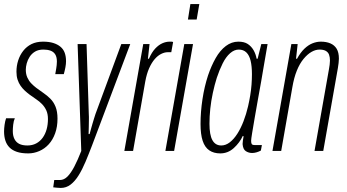

<svg xmlns="http://www.w3.org/2000/svg" viewBox="-28 -743 1709 945"><path d="M111 12Q78 12 55.5 4.5Q33 -3 19 -17Q5 -31 -1.5 -51Q-8 -71 -8 -96Q-8 -110 -5.5 -128.5Q-3 -147 2 -161H45Q39 -148 37 -129.5Q35 -111 35 -98Q35 -75 43 -59Q51 -43 66.5 -35Q82 -27 107 -27Q131 -27 150 -37Q169 -47 182 -65Q195 -83 201.5 -106.5Q208 -130 208 -157Q208 -182 200 -199.5Q192 -217 179 -230.5Q166 -244 150 -254.5Q134 -265 118 -277Q106 -286 94.5 -296.5Q83 -307 73.5 -320.5Q64 -334 58.5 -351Q53 -368 53 -390Q53 -419 61.5 -445.5Q70 -472 86.5 -493Q103 -514 127 -526Q151 -538 184 -538Q213 -538 234 -531.5Q255 -525 269.5 -513Q284 -501 290.5 -483Q297 -465 297 -442Q297 -428 294 -412Q291 -396 286 -378H244Q250 -411 251 -422.5Q252 -434 252 -440Q252 -462 244 -475Q236 -488 221 -493.5Q206 -499 186 -499Q161 -499 144.5 -489Q128 -479 118 -463.5Q108 -448 103.5 -431Q99 -414 99 -400Q99 -378 106.5 -361.5Q114 -345 125.5 -333Q137 -321 150 -311Q167 -298 185.5 -285.5Q204 -273 220 -257Q236 -241 245.5 -217.5Q255 -194 255 -159Q255 -119 243.5 -87Q232 -55 212 -33Q192 -11 165.5 0.5Q139 12 111 12Z M271 182Q264 182 253.5 181Q243 180 234 179L239 143H267Q287 143 304 126Q321 109 338 76.5Q355 44 372 0L354 -526H398L409 -182Q410 -168 409.5 -152Q409 -136 409 -119Q409 -102 408 -83H413Q416 -94 419.5 -107Q423 -120 427 -133.5Q431 -147 435 -160Q439 -173 442 -182L569 -526H613L425 -27Q409 15 393 53Q377 91 359 120Q341 149 319.5 165.5Q298 182 271 182Z M584 0 677 -526H708L700 -454H705Q719 -486 736 -504Q753 -522 771 -530Q789 -538 807 -538Q812 -538 816 -538Q820 -538 824 -536L815 -486H797Q782 -486 765 -477.5Q748 -469 733 -451.5Q718 -434 706 -407Q694 -380 687 -342L627 0Z M897 -647 909 -723H953L940 -647ZM786 0 879 -526H922L829 0Z M1056 12Q1024 12 1002 -3Q980 -18 969.5 -50Q959 -82 959 -133Q959 -192 968.5 -254.5Q978 -317 996 -372Q1012 -419 1033.5 -457Q1055 -495 1083.5 -516.5Q1112 -538 1145 -538Q1174 -538 1191.5 -526.5Q1209 -515 1220 -496Q1231 -477 1235 -454H1240L1258 -526H1289L1269 -410Q1265 -384 1257.5 -342.5Q1250 -301 1241.5 -253.5Q1233 -206 1225.5 -162.5Q1218 -119 1213 -88.5Q1208 -58 1208 -50Q1208 -39 1211 -34Q1214 -29 1227 -29H1261L1256 -2Q1247 3 1235.5 6.5Q1224 10 1213 10Q1196 10 1182 1Q1168 -8 1166 -34Q1166 -42 1167.5 -51.5Q1169 -61 1171 -72L1167 -74Q1152 -41 1123 -14.5Q1094 12 1056 12ZM1061 -27Q1083 -27 1103 -42.5Q1123 -58 1140 -84.5Q1157 -111 1170.5 -146Q1184 -181 1193 -220Q1199 -246 1203.5 -273Q1208 -300 1210 -326.5Q1212 -353 1212 -378Q1212 -417 1205.5 -444Q1199 -471 1184.5 -485Q1170 -499 1147 -499Q1125 -499 1104.5 -481Q1084 -463 1068 -431Q1052 -399 1039 -360Q1028 -325 1019.5 -285.5Q1011 -246 1007 -208Q1003 -170 1003 -134Q1003 -79 1017.5 -53Q1032 -27 1061 -27Z M1313 0 1406 -526H1437L1429 -454H1434Q1451 -485 1470.5 -503.5Q1490 -522 1510.5 -530Q1531 -538 1551 -538Q1578 -538 1598 -529.5Q1618 -521 1629 -503Q1640 -485 1640 -454Q1640 -444 1638.5 -432.5Q1637 -421 1635 -408L1563 0H1520L1591 -402Q1593 -414 1594.5 -424.5Q1596 -435 1596 -445Q1596 -462 1591.5 -474Q1587 -486 1575.5 -492.5Q1564 -499 1545 -499Q1525 -499 1505 -487.5Q1485 -476 1466 -453Q1447 -430 1433 -395.5Q1419 -361 1411 -314L1356 0Z"/></svg>

Font: Archivo ExtraCondensed Thin
Style: Italic
Weight: 250
Width: 2
Italic angle: -10°
Designer: Hector Gatti
Foundry: Omnibus-Type
Version: Version 2.001